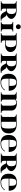

<svg xmlns="http://www.w3.org/2000/svg" viewBox="3270 -4079 820 7400"><g transform="rotate(90 3680.0 -379.0)"><path d="M29.3 -609.1H380.9Q527.8 -609.1 610.1 -551.3Q709 -481.7 709 -409.7Q709 -286.9 534.9 -218Q579.3 -215.8 597.7 -199L706.5 -42.2Q719.5 -23.7 779.3 -23.7V0Q711.2 10.7 646 10.7Q529.1 10.7 468 -98.1L405 -210.4H310.5V-105.7Q310.5 -23.7 404.3 -23.7V0.2H29.3V-23.7Q123 -23.7 123 -105.7V-513.7Q119.6 -585.2 29.3 -585.2ZM310.5 -585.2V-234.4H380.9Q521.5 -234.4 521.5 -414.6Q521.5 -585.2 380.9 -585.2Z M823.2 -478H1198.2V-454.1Q1104.5 -454.1 1104.5 -372.1V-106Q1104.5 -23.9 1198.2 -23.9V0H823.2V-23.9Q917 -23.9 917 -106V-372.1Q917 -454.1 823.2 -454.1ZM944.6 -609.1Q917 -636.7 917 -675.3Q917 -713.9 944.6 -741.5Q972.2 -769 1010.7 -769Q1049.3 -769 1076.9 -741.5Q1104.5 -713.9 1104.5 -675.3Q1104.5 -636.7 1076.9 -609.1Q1049.3 -581.5 1010.7 -581.5Q972.2 -581.5 944.6 -609.1Z M1538.1 -585.4V-188H1657.2Q1797.9 -188 1797.9 -375Q1797.9 -585.4 1657.2 -585.4ZM1256.8 -609.4H1657.2Q1804.2 -609.4 1886.5 -551.5Q1985.4 -481.9 1985.4 -375.1Q1985.4 -268.3 1886.5 -210.2Q1807.6 -164.1 1657.2 -164.1H1538.1V-106Q1538.1 -23.9 1631.8 -23.9V0H1256.8V-23.9Q1350.6 -23.9 1350.6 -106V-513.9Q1347.2 -585.4 1256.8 -585.4Z M2043.9 -609.1H2395.5Q2542.5 -609.1 2624.8 -551.3Q2723.6 -481.7 2723.6 -409.7Q2723.6 -286.9 2549.6 -218Q2594 -215.8 2612.3 -199L2721.2 -42.2Q2734.1 -23.7 2793.9 -23.7V0Q2725.8 10.7 2660.6 10.7Q2543.7 10.7 2482.7 -98.1L2419.7 -210.4H2325.2V-105.7Q2325.2 -23.7 2418.9 -23.7V0.2H2043.9V-23.7Q2137.7 -23.7 2137.7 -105.7V-513.7Q2134.3 -585.2 2043.9 -585.2ZM2325.2 -585.2V-234.4H2395.5Q2536.1 -234.4 2536.1 -414.6Q2536.1 -585.2 2395.5 -585.2Z M3151.4 -13.2Q3260 -13.2 3325.4 -49.8Q3399.7 -91.3 3443.4 -160.2L3463.6 -147.2Q3417.5 -74.7 3337.2 -28.8Q3268.1 10.7 3151.4 10.7Q2992.2 10.7 2907.7 -70.1Q2823.2 -150.9 2823.2 -304.7Q2823.2 -458 2908.7 -539.3Q2993.4 -620.1 3151.4 -620.1Q3309.1 -620.1 3394 -539.3Q3479.5 -458 3479.5 -304.7H3010.7Q3010.7 -126.5 3028.3 -86.9Q3061 -13.2 3151.4 -13.2ZM3010.7 -328.6H3292Q3292 -486.6 3274.4 -524.7Q3241.5 -596.2 3151.4 -596.2Q3062 -596.2 3036.6 -536.4Q3010.7 -475.1 3010.7 -328.6Z M3631.8 -106V-503.4Q3631.8 -585.4 3538.1 -585.4V-609.4H3771.2Q3781.7 -609.4 3794.8 -593.3Q3807.9 -577.1 3810.3 -577.1Q3871.8 -620.1 3936.5 -620.1Q4241.2 -620.1 4241.2 -398.4V-106Q4241.2 -23.9 4335 -23.9V0H3969.7V-23.9Q4053.7 -23.9 4053.7 -106V-386.7Q4053.7 -596.2 3936.5 -596.2Q3876.2 -596.2 3817.6 -552.7Q3819.3 -538.1 3819.3 -503.4V-106Q3819.3 -23.9 3903.3 -23.9V0H3538.1V-23.9Q3631.8 -23.9 3631.8 -106Z M4793.9 -585.4Q4793.9 -585.4 4674.8 -585.4V-23.9H4793.9Q4883.1 -23.9 4908.7 -85.9Q4934.6 -149.2 4934.6 -304.9Q4934.6 -460.7 4908.7 -523.4Q4883.1 -585.4 4793.9 -585.4ZM4793.9 -609.4Q4951.7 -609.4 5036.6 -528.6Q5122.1 -447.3 5122.1 -304.7Q5122.1 -161.6 5037.6 -80.8Q4952.6 0 4793.9 0Q4793.9 0 4393.6 0V-23.9Q4483.9 -23.9 4487.3 -95.5V-503.4Q4487.3 -585.4 4393.6 -585.4V-609.4Z M5508.8 -13.2Q5617.4 -13.2 5682.9 -49.8Q5757.1 -91.3 5800.8 -160.2L5821 -147.2Q5774.9 -74.7 5694.6 -28.8Q5625.5 10.7 5508.8 10.7Q5349.6 10.7 5265.1 -70.1Q5180.7 -150.9 5180.7 -304.7Q5180.7 -458 5266.1 -539.3Q5350.8 -620.1 5508.8 -620.1Q5666.5 -620.1 5751.5 -539.3Q5836.9 -458 5836.9 -304.7H5368.2Q5368.2 -126.5 5385.7 -86.9Q5418.5 -13.2 5508.8 -13.2ZM5368.2 -328.6H5649.4Q5649.4 -486.6 5631.8 -524.7Q5598.9 -596.2 5508.8 -596.2Q5419.4 -596.2 5394 -536.4Q5368.2 -475.1 5368.2 -328.6Z M5895.5 -609.1H6247.1Q6394 -609.1 6476.3 -551.3Q6575.2 -481.7 6575.2 -409.7Q6575.2 -286.9 6401.1 -218Q6445.6 -215.8 6463.9 -199L6572.8 -42.2Q6585.7 -23.7 6645.5 -23.7V0Q6577.4 10.7 6512.2 10.7Q6395.3 10.7 6334.2 -98.1L6271.2 -210.4H6176.8V-105.7Q6176.8 -23.7 6270.5 -23.7V0.2H5895.5V-23.7Q5989.3 -23.7 5989.3 -105.7V-513.7Q5985.8 -585.2 5895.5 -585.2ZM6176.8 -585.2V-234.4H6247.1Q6387.7 -234.4 6387.7 -414.6Q6387.7 -585.2 6247.1 -585.2Z M7002.9 -13.2Q7111.6 -13.2 7177 -49.8Q7251.2 -91.3 7294.9 -160.2L7315.2 -147.2Q7269 -74.7 7188.7 -28.8Q7119.6 10.7 7002.9 10.7Q6843.8 10.7 6759.3 -70.1Q6674.8 -150.9 6674.8 -304.7Q6674.8 -458 6760.3 -539.3Q6845 -620.1 7002.9 -620.1Q7160.6 -620.1 7245.6 -539.3Q7331.1 -458 7331.1 -304.7H6862.3Q6862.3 -126.5 6879.9 -86.9Q6912.6 -13.2 7002.9 -13.2ZM6862.3 -328.6H7143.6Q7143.6 -486.6 7126 -524.7Q7093 -596.2 7002.9 -596.2Q6913.6 -596.2 6888.2 -536.4Q6862.3 -475.1 6862.3 -328.6Z"/></g></svg>

Font: itsadzoke
Style: Regular
Weight: 700
Width: 7
Version: Version 0.45